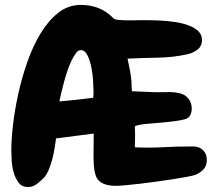

<svg xmlns="http://www.w3.org/2000/svg" viewBox="-20 -757 866 771"><path d="M810.5 -115.2Q810.5 -91.8 797.4 -77.1Q784.2 -62.5 763.7 -54.7Q755.9 -51.8 732.9 -47.4Q710 -43 679.2 -38.1Q648.4 -33.2 612.8 -28.3Q577.1 -23.4 544.4 -19.5Q511.7 -15.6 484.9 -13.2Q458 -10.7 445.3 -10.7Q431.6 -10.7 418.9 -12.7Q406.2 -14.6 395 -19.5Q383.8 -24.4 375.5 -33.2Q367.2 -42 363.3 -55.7Q358.4 -71.3 356.9 -92.8Q355.5 -114.3 355.5 -137.2Q355.5 -160.2 356 -182.1Q356.4 -204.1 356.4 -220.7Q318.4 -215.8 280.3 -210.9Q242.2 -206.1 205.1 -201.2Q203.1 -186.5 199.7 -164.6Q196.3 -142.6 190.4 -119.6Q184.6 -96.7 176.3 -76.7Q168 -56.6 158.2 -44.9Q144.5 -31.2 128.4 -18.6Q112.3 -5.9 91.8 -5.9Q68.4 -5.9 55.2 -22.9Q42 -40 35.2 -63.5Q28.3 -86.9 26.9 -112.3Q25.4 -137.7 25.4 -154.3Q25.4 -196.3 32.2 -255.4Q39.1 -314.5 53.2 -379.4Q67.4 -444.3 89.8 -508.3Q112.3 -572.3 143.1 -623Q173.8 -673.8 213.9 -705.6Q253.9 -737.3 304.7 -737.3Q384.8 -737.3 436.5 -682.6Q440.4 -678.7 453.6 -677.2Q466.8 -675.8 482.9 -675.3Q499 -674.8 513.7 -675.3Q528.3 -675.8 536.1 -675.8Q548.8 -675.8 573.2 -675.8Q597.7 -675.8 626 -674.3Q654.3 -672.9 683.6 -668.5Q712.9 -664.1 736.8 -655.3Q760.7 -646.5 775.9 -632.3Q791 -618.2 791 -596.7Q791 -571.3 772.9 -557.6Q754.9 -543.9 732.4 -539.1Q675.8 -526.4 612.8 -525.4Q549.8 -524.4 492.2 -521.5Q497.1 -499 501.5 -476.1Q505.9 -453.1 507.8 -430.7Q507.8 -425.8 508.3 -418.5Q508.8 -411.1 508.8 -405.3Q508.8 -397.5 509.8 -390.6Q534.2 -389.6 554.7 -388.7Q572.3 -387.7 588.9 -387.2Q605.5 -386.7 611.3 -386.7Q632.8 -386.7 655.3 -387.2Q677.7 -387.7 700.2 -382.8Q723.6 -377.9 736.8 -360.8Q750 -343.8 750 -320.3Q750 -305.7 743.7 -293.9Q737.3 -282.2 722.7 -278.3Q709 -274.4 689 -271.5Q668.9 -268.6 647.9 -266.6Q627 -264.6 606.4 -262.7Q585.9 -260.7 570.3 -259.8Q568.4 -259.8 560.5 -258.8Q552.7 -257.8 543.9 -256.3Q535.2 -254.9 528.3 -252.9Q521.5 -251 521.5 -248Q521.5 -240.2 522 -231Q522.5 -221.7 522.5 -212.9Q522.5 -202.1 522 -189.9Q521.5 -177.7 521.5 -167Q521.5 -166 523.4 -165.5Q525.4 -165 533.2 -165Q585.9 -163.1 638.2 -166Q690.4 -168.9 743.2 -168.9H760.7Q783.2 -167 796.9 -152.3Q810.5 -137.7 810.5 -115.2ZM355.5 -391.6Q355.5 -403.3 354 -430.2Q352.5 -457 347.2 -484.9Q341.8 -512.7 331.5 -534.2Q321.3 -555.7 303.7 -555.7Q293.9 -555.7 284.2 -542.5Q274.4 -529.3 265.1 -509.3Q255.9 -489.3 248 -464.8Q240.2 -440.4 234.4 -417.5Q228.5 -394.5 224.1 -376Q219.7 -357.4 218.8 -349.6Q286.1 -355.5 353.5 -364.3Q355.5 -371.1 355.5 -377.4Q355.5 -383.8 355.5 -391.6Z"/></svg>

Font: Chewy
Style: Regular
Weight: 400
Version: Version 1.001